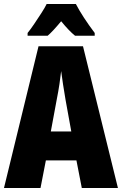

<svg xmlns="http://www.w3.org/2000/svg" viewBox="-20 -947 614 967"><path d="M392 0 365 -139H211L184 0H0L174 -714H398L574 0ZM310 -445Q303 -485 297.5 -522Q292 -559 288 -589Q285 -561 279.5 -524Q274 -487 266 -447L236 -285H339ZM362 -927Q396 -862 457 -781V-767H358Q328 -791 288 -840Q244 -787 220 -767H119V-781Q133 -798 152 -826Q171 -854 189 -882Q207 -910 215 -927Z"/></svg>

Font: Noto Sans Lao UI ExtCond Blk
Style: Regular
Weight: 900
Width: 2
Designer: Monotype Design Team
Foundry: Monotype Imaging Inc.
Version: Version 2.000; ttfautohint (v1.8.4.7-5d5b)